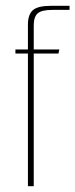

<svg xmlns="http://www.w3.org/2000/svg" viewBox="-20 -640 259 660"><path d="M76 -456H33V-470H76V-555Q76 -590 93 -605Q110 -620 155 -620H219V-606H160Q123 -606 109.5 -594Q96 -582 96 -553V-470H184L181 -456H96V0H76Z"/></svg>

Font: Smooch Sans Thin
Style: Regular
Weight: 100
Designer: Robert E. Leuschke
Foundry: Robert E. Leuschke
Version: Version 1.010